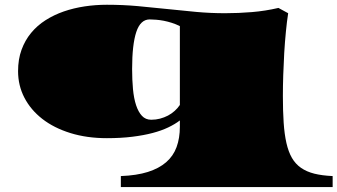

<svg xmlns="http://www.w3.org/2000/svg" viewBox="-20 -553 1404 799"><path d="M55.2 -256.8Q55.2 -306.2 69.6 -345.7Q84 -385.3 109.4 -416Q134.8 -446.8 169.7 -469Q204.6 -491.2 245.6 -505.4Q286.6 -519.5 332.3 -526.4Q377.9 -533.2 424.8 -533.2Q490.7 -533.2 553.2 -527.6Q615.7 -522 676.3 -515.4Q736.8 -508.8 796.6 -503.4Q856.4 -498 917 -498Q973.1 -498 1028.6 -502.7Q1084 -507.3 1138.7 -520L1179.2 -498Q1173.8 -463.4 1169.7 -420.7Q1165.5 -377.9 1162.8 -332.5Q1160.2 -287.1 1158.7 -241Q1157.2 -194.8 1157.2 -153.3Q1157.2 -91.3 1160.4 -43Q1163.6 5.4 1171.9 42Q1180.2 78.6 1194.8 104Q1209.5 129.4 1232.7 145.5Q1255.9 161.6 1288.1 169.7Q1320.3 177.7 1364.3 179.7V225.6H482.9V179.7Q548.8 177.2 595.2 162.6Q641.6 147.9 671.4 122.1Q701.2 96.2 714.8 59.1Q728.5 22 728.5 -25.9V-51.8Q708 -36.1 679.9 -22.7Q651.9 -9.3 614.7 0.5Q577.6 10.3 530.5 16.1Q483.4 22 424.8 22Q341.3 22 272.9 0.7Q204.6 -20.5 156.2 -58.1Q107.9 -95.7 81.5 -146.5Q55.2 -197.3 55.2 -256.8ZM529.8 -266.1Q529.8 -220.7 533.4 -181.9Q537.1 -143.1 546.4 -115Q555.7 -86.9 570.8 -70.8Q585.9 -54.7 609.4 -54.7Q628.4 -54.7 646 -59.3Q663.6 -64 679 -72Q694.3 -80.1 707 -91.6Q719.7 -103 728.5 -116.2V-444.3Q711.9 -452.6 694.8 -458Q677.7 -463.4 661.4 -466.6Q645 -469.7 630.1 -470.9Q615.2 -472.2 603 -472.2Q564.5 -472.2 547.1 -419.7Q529.8 -367.2 529.8 -266.1Z"/></svg>

Font: Asset
Style: Regular
Weight: 400
Designer: Riccardo De Franceschi
Foundry: Sorkin Type Co.
Version: Version 1.001